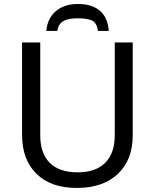

<svg xmlns="http://www.w3.org/2000/svg" viewBox="-20 -925 771 955"><path d="M640.1 -713.9V-252Q640.1 -129.9 566.4 -60.1Q492.7 9.8 361.8 9.8Q232.4 9.8 161.1 -60.8Q89.8 -131.3 89.8 -253.9V-713.9H180.2V-251Q180.2 -163.6 226.8 -115.7Q273.4 -67.9 367.2 -67.9Q455.6 -67.9 503.2 -115.2Q550.8 -162.6 550.8 -252V-713.9ZM368.2 -905.3Q437 -905.3 476.8 -871.6Q516.6 -837.9 521 -771H467.3Q462.9 -806.6 442.1 -820.3Q421.4 -834 366.2 -834Q315.9 -834 292.5 -818.4Q269 -802.7 265.1 -771H210.4Q215.8 -834 257.8 -869.6Q299.8 -905.3 368.2 -905.3Z"/></svg>

Font: NotoPenekeko
Style: Regular
Weight: 400
Designer: Monotype Design team
Foundry: Monotype Imaging Inc.
Version: Version 1.04